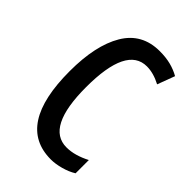

<svg xmlns="http://www.w3.org/2000/svg" viewBox="-174 -616 696 696"><g transform="rotate(45 173.5 -268.5)"><path d="M221 10Q43 10 43 -265Q43 -397 87.5 -472Q132 -547 223 -547Q255 -547 280 -540.5Q305 -534 326 -522L301 -455Q263 -475 229 -475Q126 -475 126 -266Q126 -61 230 -61Q252 -61 274.5 -67.5Q297 -74 320 -86V-18Q299 -5 271.5 2.5Q244 10 221 10Z"/></g></svg>

Font: Noto Sans Lao ExtraCondensed
Style: Regular
Weight: 400
Width: 2
Designer: Monotype Design Team
Foundry: Monotype Imaging Inc.
Version: Version 2.003; ttfautohint (v1.8.4.7-5d5b)